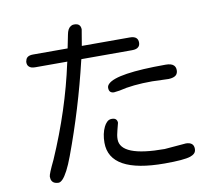

<svg xmlns="http://www.w3.org/2000/svg" viewBox="-87 -877 1173 1027"><g transform="rotate(-10 500.0 -363.5)"><path d="M384.8 -584H660.2Q685.5 -584 695.3 -594.7Q704.1 -602.5 704.1 -618.2Q704.1 -633.8 695.3 -642.6Q684.6 -653.3 660.2 -653.3H399.4L414.1 -740.2Q414.1 -755.9 405.8 -764.6Q397.5 -773.4 378.9 -773.4Q370.1 -773.4 365.7 -771Q361.3 -768.6 359.4 -767.6Q342.8 -757.8 336.9 -725.6L322.3 -653.3H134.8Q98.6 -653.3 93.8 -627.9Q91.8 -624 91.8 -618.2Q91.8 -602.5 100.6 -594.7Q110.4 -584 134.8 -584H308.6L306.6 -577.1Q253.9 -331.1 144.5 -80.1Q144.5 -80.1 144.5 -80.1Q109.4 -7.8 109.4 5.9Q109.4 35.2 131.8 43Q140.6 45.9 150.4 45.9Q160.2 45.9 172.9 33.2Q185.5 20.5 201.2 -9.3Q216.8 -39.1 233.4 -84Q323.2 -325.2 382.8 -577.1Q382.8 -577.1 384.8 -584ZM867.2 -463.9Q854.5 -476.6 823.2 -476.6Q556.6 -476.6 508.8 -428.7Q499 -418.9 499 -408.2Q499 -392.6 506.3 -385.7Q513.7 -378.9 526.4 -378.9L556.6 -382.8Q629.9 -401.4 737.3 -401.4L826.2 -398.4Q854.5 -399.4 867.2 -411.1Q877 -420.9 877 -437.5Q877 -454.1 867.2 -463.9ZM740.2 -33.2Q501 -33.2 501 -127.9Q501 -149.4 508.8 -176.8L518.6 -214.8Q518.6 -226.6 511.7 -233.9Q504.9 -241.2 488.8 -241.2Q472.7 -241.2 461.9 -229.5Q453.1 -220.7 446.3 -207Q428.7 -170.9 428.7 -122.1Q428.7 43 727.5 43Q832 43 867.2 31.2Q881.8 26.4 890.6 17.6Q899.4 8.8 899.4 -6.8Q899.4 -42 857.4 -43Z"/></g></svg>

Font: FakePearl
Style: Light
Weight: 350
Version: Version 1.2